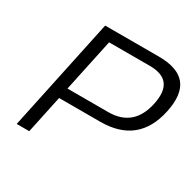

<svg xmlns="http://www.w3.org/2000/svg" viewBox="-147 -832 1011 994"><g transform="rotate(30 359.0 -335.0)"><path d="M531 -670H210L68 0H143L191 -226H437C589 -226 679 -300 710 -446C742 -596 683 -670 531 -670ZM204 -290 271 -605H515C616 -605 655 -552 632 -446C610 -343 549 -290 448 -290Z"/></g></svg>

Font: LT Wave Text Light Italic
Style: Regular
Weight: 300
Designer: Daniel Lyons
Version: Version 2.5 (Glyphs App)